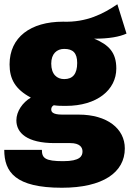

<svg xmlns="http://www.w3.org/2000/svg" viewBox="-25 -656 615 903"><path d="M527 -636C461 -591 382 -550 271 -554C119 -554 20 -481 20 -353C20 -284 47 -236 120 -197C81 -174 52 -132 52 -90C52 -31 102 17 232 17H306C350 17 363 37 363 56C363 78 352 102 272 102C188 102 172 88 172 49H-5C-5 153 47 227 266 227C459 227 562 155 562 42C562 -51 479 -117 345 -117H268C219 -117 216 -132 216 -142C216 -150 220 -157 228 -161C246 -158 264 -158 285 -158C431 -158 522 -233 522 -334C522 -408 488 -445 418 -474C488 -474 537 -483 570 -498ZM277 -426C318 -426 338 -407 338 -360C338 -308 317 -284 277 -284C243 -284 216 -306 216 -357C216 -403 242 -426 277 -426Z"/></svg>

Font: Fira Sans Heavy
Style: Regular
Weight: 900
Designer: bBox Type GmbH & Carrois Corporate GbR & Edenspiekermann AG
Foundry: bBox Type GmbH & Carrois Corporate GbR & Edenspiekermann AG
Version: Version 4.300;PS 004.300;hotconv 1.0.88;makeotf.lib2.5.64775